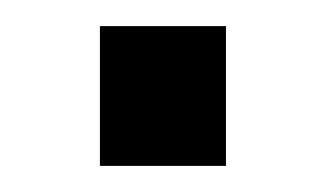

<svg xmlns="http://www.w3.org/2000/svg" viewBox="-20 -127 254 147"><path d="M56.5 0V-107H153V0Z"/></svg>

Font: Public Sans Light
Style: Regular
Weight: 300
Designer: The Public Sans Project Authors: Dan O. Williams and USWDS (Libre Franklin designed by Pablo Impallari and Rodrigo Fuenz
Version: Version 1.007